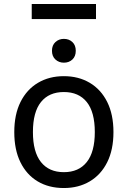

<svg xmlns="http://www.w3.org/2000/svg" viewBox="-20 -940 644 968"><path d="M52 -274Q52 -363 83.5 -426Q115 -489 171.5 -522.5Q228 -556 302 -556Q376 -556 432.5 -522.5Q489 -489 520.5 -426Q552 -363 552 -274Q552 -185 520.5 -122Q489 -59 432.5 -25.5Q376 8 302 8Q226 8 170 -25.5Q114 -59 83 -122Q52 -185 52 -274ZM146 -274Q146 -174 186.5 -123Q227 -72 302 -72Q377 -72 417.5 -123Q458 -174 458 -274Q458 -375 417.5 -425.5Q377 -476 302 -476Q227 -476 186.5 -425.5Q146 -375 146 -274ZM302 -624Q277 -624 259.5 -640Q242 -656 242 -684Q242 -712 259.5 -728Q277 -744 302 -744Q328 -744 345 -728Q362 -712 362 -684Q362 -656 345 -640Q328 -624 302 -624ZM140 -920H464V-844H140Z"/></svg>

Font: Kufam
Style: Regular
Weight: 400
Designer: Wael Morcos, Artur Schmal
Foundry: Original Type
Version: Version 1.301; ttfautohint (v1.8.3)